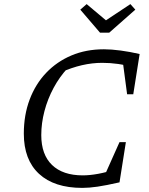

<svg xmlns="http://www.w3.org/2000/svg" viewBox="-20 -906 727 935"><path d="M381 9Q244 9 170 -59.5Q96 -128 96 -255Q96 -346 124.5 -421.5Q153 -497 205 -551.5Q257 -606 328 -636Q399 -666 486 -666Q522 -666 567 -660Q612 -654 660 -643L634 -576Q594 -589 555.5 -594.5Q517 -600 478 -600Q429 -600 379 -588.5Q329 -577 272 -552L311 -576Q270 -532 241 -478Q212 -424 196.5 -365Q181 -306 181 -248Q181 -153 233.5 -102.5Q286 -52 383 -52Q417 -52 458 -59.5Q499 -67 548 -83L562 -18Q496 -3 455 3Q414 9 381 9ZM474 -17 562 -214H593L562 -18ZM599 -447 573 -643H660L629 -447ZM467 -747 371 -859 402 -886 496 -807 615 -886 639 -859 512 -747Z"/></svg>

Font: Piazzolla Thin
Style: Italic
Weight: 400
Italic angle: -11.3°
Version: Version 2.005